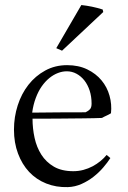

<svg xmlns="http://www.w3.org/2000/svg" viewBox="-20 -745 518 778"><path d="M398.4 -696.3 231.4 -539.6 208 -549.8 309.6 -724.6Q331.5 -722.2 353 -717.8Q374.5 -713.4 396 -706.5ZM427.2 -104.5Q416 -86.9 398.7 -66.7Q381.3 -46.4 359.4 -29.1Q337.4 -11.7 310.8 0.2Q284.2 12.2 254.9 13.2Q207.5 14.6 167.2 -1.5Q127 -17.6 98.1 -48.3Q69.3 -79.1 53 -122.8Q36.6 -166.5 36.6 -219.7Q36.6 -271 51.8 -318.1Q66.9 -365.2 95.2 -401.4Q123.5 -437.5 163.3 -459.2Q203.1 -481 252 -481Q298.3 -481 333.5 -463.9Q368.7 -446.8 391.4 -419.4Q414.1 -392.1 423.8 -357.2Q433.6 -322.3 429.7 -286.1Q421.4 -280.8 411.4 -276.4Q401.4 -272 393.1 -267.1Q380.9 -266.6 360.6 -266.1Q340.3 -265.6 315.7 -265.4Q291 -265.1 264.4 -264.9Q237.8 -264.6 212.6 -264.4Q187.5 -264.2 165.8 -264.2Q144 -264.2 129.9 -264.2H111.8Q111.8 -224.6 120.1 -186.5Q128.4 -148.4 147.5 -118.4Q166.5 -88.4 198.2 -69.8Q230 -51.3 276.9 -51.3Q298.3 -51.3 318.1 -56.6Q337.9 -62 355 -71Q372.1 -80.1 386.7 -92Q401.4 -104 412.1 -117.2ZM110.4 -288.6Q218.8 -290 326.7 -290Q338.4 -295.4 344.7 -302.5Q351.1 -309.6 351.1 -325.2Q351.1 -354 343.3 -377.9Q335.4 -401.9 321.8 -419.2Q308.1 -436.5 289.8 -446.3Q271.5 -456.1 250.5 -456.1Q232.9 -456.1 214.8 -449.2Q196.8 -442.4 179.9 -428.7Q163.1 -415 148.9 -394.8Q134.8 -374.5 125 -348.1Q114.7 -320.8 110.4 -288.6Z"/></svg>

Font: Varendra
Style: Regular
Weight: 400
Designer: Jacob Thomas
Foundry: Bangla Type Foundry
Version: Version 1.008